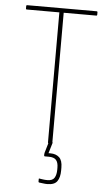

<svg xmlns="http://www.w3.org/2000/svg" viewBox="-58 -693 522 926"><g transform="rotate(5 203.0 -229.5)"><path d="M197 0Q193 0 193 -4V-634H35Q31 -634 31 -638V-651Q31 -655 35 -655H372Q376 -655 376 -651V-638Q376 -634 372 -634H214V-4Q214 0 211 0ZM207 196Q197 196 187 194.5Q177 193 167 192Q165 191 164.5 190Q164 189 164 188V176Q164 171 167 173Q175 174 184.5 175.5Q194 177 206 177Q231 177 240 162Q249 147 249 123V113Q249 88 238.5 76Q228 64 203 64H184Q180 64 180 60Q180 58 180 54Q180 50 181 47L196 -4Q197 -7 200 -7H213Q217 -7 215 -3L200 47H210Q236 47 252 61.5Q268 76 268 111V125Q268 158 255 177Q242 196 207 196Z"/></g></svg>

Font: Sofia Sans Condensed Thin
Style: Regular
Weight: 250
Version: Version 4.100